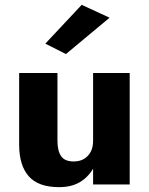

<svg xmlns="http://www.w3.org/2000/svg" viewBox="-20 -761 615 792"><path d="M364 0H515V-460H364ZM217 -180V-460H59V-164Q59 -79 98.5 -34Q138 11 224 11Q281 11 318.5 -15.5Q356 -42 375 -87Q394 -132 394 -186L364 -180Q364 -153 354 -134.5Q344 -116 326.5 -105.5Q309 -95 284 -95Q247 -95 232 -117Q217 -139 217 -180ZM432 -688 317 -741 167 -581 252 -538Z"/></svg>

Font: Glinicke Jost Bold
Style: Bold
Weight: 700
Version: Version 3.710